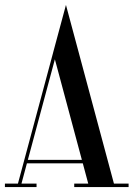

<svg xmlns="http://www.w3.org/2000/svg" viewBox="-42 -757 540 777"><path d="M224.9 -737 172.9 -544V-543.7L30.6 -14H-22.1V0H105.9V-14H44.9L66.9 -96H293.1L315.1 -14H258.4V0H478.4V-14H419.1ZM180.1 -517 289.3 -110H70.7Z"/></svg>

Font: Picaflor 36 pt
Style: Regular
Weight: 400
Designer: Ariel Martín Pérez
Foundry: Tunera Type Foundry
Version: Version 1.000;hotconv 1.0.109;makeotfexe 2.5.65596